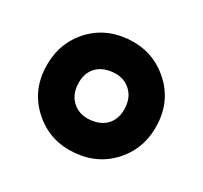

<svg xmlns="http://www.w3.org/2000/svg" viewBox="-64 -842 448 424"><g transform="rotate(-20 160.0 -630.0)"><path d="M160.2 -770Q216.3 -770 258.1 -728.3Q299.8 -686.5 299.8 -629.9Q299.8 -571.3 256.8 -530.8Q213.9 -490.2 160.2 -490.2Q103.5 -490.2 61.8 -532Q20 -573.7 20 -629.9Q20 -688.5 63.2 -729.2Q106.4 -770 160.2 -770ZM200.9 -671.6Q181.6 -689.9 160.2 -689.9Q138.7 -689.9 119.4 -671.6Q100.1 -653.3 100.1 -629.9Q100.1 -606.4 119.4 -588.1Q138.7 -569.8 160.2 -569.8Q181.6 -569.8 200.9 -588.1Q220.2 -606.4 220.2 -629.9Q220.2 -653.3 200.9 -671.6Z"/></g></svg>

Font: Zantroke
Style: Regular
Weight: 500
Foundry: gluk
Version: Version 0.36